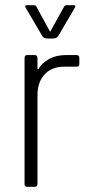

<svg xmlns="http://www.w3.org/2000/svg" viewBox="-20 -723 353 743"><path d="M164 -574Q150 -574 144 -583L80 -692Q73 -703 85 -703H109Q119 -703 121 -697L174 -600L228 -697Q230 -703 240 -703H264Q276 -703 269 -692L205 -583Q199 -574 185 -574ZM114 0H85Q75 0 75 -12V-498Q75 -510 85 -510H114Q125 -510 125 -498V-456H129Q140 -477 168 -493.5Q196 -510 237 -510H276Q287 -510 287 -499V-475Q287 -464 276 -465H229Q180 -465 152.5 -435Q125 -405 125 -354V-12Q125 0 114 0Z"/></svg>

Font: Rajdhani
Style: Regular
Weight: 400
Designer: Satya Rajpurohit, Jyotish Sonowal
Foundry: Indian Type Foundry
Version: Version 1.201;PS 1.0;hotconv 1.0.78;makeotf.lib2.5.61930; tt